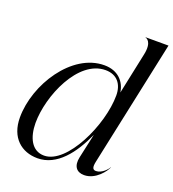

<svg xmlns="http://www.w3.org/2000/svg" viewBox="-145 -911 932 1032"><g transform="rotate(20 321.0 -395.0)"><path d="M186 10C297.5 10 375.5 -93.5 428.5 -212L398 -72.5C386.5 -19.5 409 9.5 452.5 9.5C519.5 9.5 566.5 -57 575 -80H574C567.5 -66.5 538 -33 505 -33C485.5 -33 481 -47.5 488.5 -81.5L641.5 -800H510.5V-798.5C513 -798.5 551 -790 534.5 -711.5L484.5 -474.5C476 -533 434.5 -583 354.5 -583C169.5 -583 23 -353 23 -164.5C23 -49 94.5 10 186 10ZM214.5 -15.5C144 -15.5 112.5 -82.5 112 -165C112 -320 213 -560.5 369.5 -560.5C435.5 -560.5 469.5 -516 469.5 -452C469.5 -283 345 -15.5 214.5 -15.5Z"/></g></svg>

Font: Beautique Display Italic
Style: Regular
Weight: 400
Italic angle: -12°
Designer: Nhat-Quang Ngo
Version: Version 1.100;Glyphs 3.2.3 (3260)